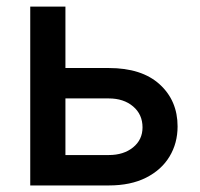

<svg xmlns="http://www.w3.org/2000/svg" viewBox="-20 -566 609 586"><path d="M179.7 -358.4H312Q412.6 -358.4 467.3 -308.6Q522 -258.8 522 -180.2Q522 -128.9 497.3 -88.1Q472.7 -47.4 425.8 -23.7Q378.9 0 312 0H72.3V-545.9H179.7ZM179.7 -265.6V-92.8H312Q357.4 -92.8 386.2 -116.2Q415 -139.6 415 -177.2Q415 -216.8 386.2 -241.2Q357.4 -265.6 312 -265.6Z"/></svg>

Font: Inter Medium
Style: Regular
Weight: 500
Designer: Rasmus Andersson
Foundry: rsms
Version: Version 4.001;git-9221beed3